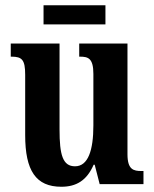

<svg xmlns="http://www.w3.org/2000/svg" viewBox="-20 -702 589 732"><path d="M146 -609H382V-682H146ZM214 10C271 10 311 -14 337 -74H341L360 0H527V-50H520C489 -50 466 -55 466 -114V-536H282V-486H285C316 -486 336 -480 336 -420V-224C336 -129 316 -68 266 -68C219 -68 207 -112 207 -208V-536H21V-486H24C64 -486 76 -474 76 -417V-187C76 -51 117 10 214 10Z"/></svg>

Font: Noto Serif Georgian ExtraCondensed Bold
Style: Regular
Weight: 700
Width: 2
Designer: Monotype Design Team, Akaki Razmadze
Foundry: Google LLC
Version: Version 2.003